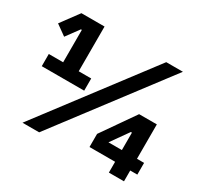

<svg xmlns="http://www.w3.org/2000/svg" viewBox="-146 -888 1129 1078"><g transform="rotate(30 418.5 -349.0)"><path d="M324 -329H49V-408H142V-618H136L75 -535L8 -583L93 -698H243V-408H324ZM222 0H114L643 -698H751ZM772 0H674V-70H508V-155L657 -369H772V-146H818V-70H772ZM674 -146V-259H667L587 -146Z"/></g></svg>

Font: IBM Plex Sans
Style: Bold
Weight: 700
Designer: Mike Abbink, Paul van der Laan, Pieter van Rosmalen
Foundry: Bold Monday
Version: Version 3.201